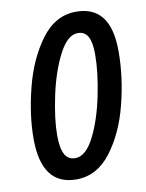

<svg xmlns="http://www.w3.org/2000/svg" viewBox="-83 -785 651 854"><g transform="rotate(-10 242.0 -357.5)"><path d="M36 -201Q36 -307 67 -429.5Q98 -552 162 -638.5Q226 -725 320 -725Q398 -725 437 -674Q476 -623 476 -519Q476 -403 445 -280.5Q414 -158 350 -74Q286 10 193 10Q36 10 36 -201ZM371 -524Q371 -578 356.5 -604Q342 -630 311 -630Q264 -630 225 -554Q186 -478 164 -374Q142 -270 142 -198Q142 -140 157 -112Q172 -84 204 -84Q252 -84 290 -159Q328 -234 349.5 -339Q371 -444 371 -524Z"/></g></svg>

Font: Noto Sans UI NarrowMedium
Style: Italic
Weight: 500
Width: 4
Italic angle: -12°
Designer: Monotype Design Team
Foundry: Monotype Imaging Inc.
Version: Version 1.001